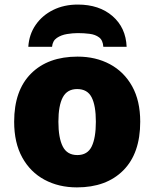

<svg xmlns="http://www.w3.org/2000/svg" viewBox="-20 -811 677 841"><path d="M594.2 -277.8Q594.2 -139.2 520 -64.7Q445.8 9.8 316.9 9.8Q237.3 9.8 175 -23.7Q112.8 -57.1 77.4 -121.3Q42 -185.5 42 -277.8Q42 -415 116.2 -489Q190.4 -563 319.8 -563Q399.4 -563 461.4 -529.8Q523.4 -496.6 558.8 -433.1Q594.2 -369.6 594.2 -277.8ZM235.8 -277.8Q235.8 -207 254.9 -169.4Q273.9 -131.8 318.8 -131.8Q363.3 -131.8 381.6 -169.4Q399.9 -207 399.9 -277.8Q399.9 -348.6 381.3 -384.8Q362.8 -420.9 317.9 -420.9Q274.4 -420.9 255.1 -384.8Q235.8 -348.6 235.8 -277.8ZM320.8 -791Q414.6 -791 472.9 -740.5Q531.2 -689.9 534.7 -606H432.6Q430.7 -634.8 414.1 -647.2Q397.5 -659.7 372.8 -662.8Q348.1 -666 320.8 -666Q298.8 -666 273.4 -661.9Q248 -657.7 229.2 -645Q210.4 -632.3 208 -606H104Q107.4 -660.2 136.2 -701.9Q165 -743.7 212.6 -767.3Q260.3 -791 320.8 -791Z"/></svg>

Font: Open Sans ExtraBold
Style: Regular
Weight: 800
Designer: Monotype Design Team
Foundry: Monotype Imaging Inc.
Version: Version 3.003; ttfautohint (v1.8.4)